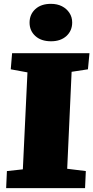

<svg xmlns="http://www.w3.org/2000/svg" viewBox="-20 -980 486 1000"><path d="M123 -603 36 -619 43 -703H446L438 -619L353 -606L330 -101L427 -89L423 0H12L16 -89L99 -98ZM134 -862Q134 -905 164 -932.5Q194 -960 245 -960Q278 -960 302.5 -947.5Q327 -935 341.5 -913Q356 -891 356 -863Q356 -820 326 -792.5Q296 -765 246 -765Q194 -765 164 -792.5Q134 -820 134 -862Z"/></svg>

Font: Literata 18pt Black
Style: Italic
Weight: 900
Italic angle: -2°
Designer: Latin by Veronika Burian and Jose Scaglione. Greek by Irene Vlachou. Cyrillic by Vera Evstafieva
Foundry: TypeTogether
Version: Version 3.103;gftools[0.9.29]